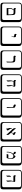

<svg xmlns="http://www.w3.org/2000/svg" viewBox="3817 -4611 1006 8680"><g transform="rotate(90 4320.0 -271.0)"><path d="M444 -383Q384 -312 384 -254L380 -145H633L630 -243Q627 -327 612 -355Q597 -383 554 -383ZM345 -70 351 -267Q351 -310 420 -383H396Q370 -383 356 -398Q342 -413 342 -437Q342 -460 350 -473Q358 -486 366 -488L375 -489Q381 -463 410 -463H527Q607 -463 632.5 -436Q658 -409 661 -326L669 -70ZM229 -718Q184 -718 160 -694Q136 -670 136 -625V53Q136 136 229 136H801Q846 136 865 117Q884 98 884 53V-625Q884 -718 801 -718ZM980 84Q980 153 953.5 182.5Q927 212 861 212H229Q161 212 130.5 181.5Q100 151 100 84V-625Q100 -687 134 -720.5Q168 -754 229 -754H831Q901 -754 940.5 -722Q980 -690 980 -625Z M1606 -282 1601 -288Q1635 -312 1635 -371Q1635 -409 1576 -412Q1512 -414 1512 -466Q1512 -488 1520 -501.5Q1528 -515 1536 -518L1544 -520Q1545 -507 1554.5 -500Q1564 -493 1572.5 -492Q1581 -491 1597 -491Q1637 -491 1650 -475Q1663 -459 1663 -408Q1663 -374 1650.5 -337Q1638 -300 1606 -282ZM1309 -718Q1264 -718 1240 -694Q1216 -670 1216 -625V53Q1216 136 1309 136H1881Q1926 136 1945 117Q1964 98 1964 53V-625Q1964 -718 1881 -718ZM2060 84Q2060 153 2033.5 182.5Q2007 212 1941 212H1309Q1241 212 1210.5 181.5Q1180 151 1180 84V-625Q1180 -687 1214 -720.5Q1248 -754 1309 -754H1911Q1981 -754 2020.5 -722Q2060 -690 2060 -625Z M2763 -59 2770 -244Q2770 -320 2752.5 -349Q2735 -378 2686 -378H2555Q2529 -378 2513 -394Q2497 -410 2497 -433Q2497 -454 2506.5 -467.5Q2516 -481 2525 -484L2534 -486Q2540 -459 2571 -459H2665Q2748 -459 2776 -432.5Q2804 -406 2804 -326V-93Q2804 -79 2794 -70.5Q2784 -62 2774 -60ZM2389 -718Q2344 -718 2320 -694Q2296 -670 2296 -625V53Q2296 136 2389 136H2961Q3006 136 3025 117Q3044 98 3044 53V-625Q3044 -718 2961 -718ZM3140 84Q3140 153 3113.5 182.5Q3087 212 3021 212H2389Q2321 212 2290.5 181.5Q2260 151 2260 84V-625Q2260 -687 2294 -720.5Q2328 -754 2389 -754H2991Q3061 -754 3100.5 -722Q3140 -690 3140 -625Z M3866 -294Q3866 -272 3875 -214.5Q3884 -157 3884 -134Q3884 -106 3870 -89.5Q3856 -73 3842 -70L3827 -68Q3836 -81 3836 -106Q3836 -122 3833 -172Q3830 -222 3830 -237Q3830 -325 3875 -380H3688Q3651 -352 3651 -290Q3651 -267 3658.5 -215Q3666 -163 3666 -140Q3666 -109 3651 -91Q3636 -73 3621 -70L3606 -68Q3618 -87 3618 -121Q3618 -129 3616 -168Q3614 -207 3614 -231Q3614 -281 3625 -315.5Q3636 -350 3666 -380Q3632 -380 3614 -396.5Q3596 -413 3596 -440Q3596 -462 3605.5 -474.5Q3615 -487 3624 -488L3634 -490Q3641 -460 3670 -460H3850Q3900 -460 3900 -410Q3900 -384 3883 -358Q3866 -332 3866 -294ZM3469 -718Q3424 -718 3400 -694Q3376 -670 3376 -625V53Q3376 136 3469 136H4041Q4086 136 4105 117Q4124 98 4124 53V-625Q4124 -718 4041 -718ZM4220 84Q4220 153 4193.5 182.5Q4167 212 4101 212H3469Q3401 212 3370.5 181.5Q3340 151 3340 84V-625Q3340 -687 3374 -720.5Q3408 -754 3469 -754H4071Q4141 -754 4180.5 -722Q4220 -690 4220 -625Z M4817 -65 4824 -321Q4824 -351 4811 -362.5Q4798 -374 4766 -379Q4738 -384 4720.5 -400.5Q4703 -417 4703 -440Q4703 -459 4712.5 -471Q4722 -483 4732 -486L4741 -488Q4745 -466 4787 -458Q4812 -454 4823.5 -449.5Q4835 -445 4843.5 -427Q4852 -409 4852 -374L4856 -107Q4856 -90 4846 -79.5Q4836 -69 4826 -67ZM4549 -718Q4504 -718 4480 -694Q4456 -670 4456 -625V53Q4456 136 4549 136H5121Q5166 136 5185 117Q5204 98 5204 53V-625Q5204 -718 5121 -718ZM5300 84Q5300 153 5273.5 182.5Q5247 212 5181 212H4549Q4481 212 4450.5 181.5Q4420 151 4420 84V-625Q4420 -687 4454 -720.5Q4488 -754 4549 -754H5151Q5221 -754 5260.5 -722Q5300 -690 5300 -625Z M6080 -400Q6080 -395 6079.5 -389.5Q6079 -384 6078 -378Q6077 -372 6075.5 -366.5Q6074 -361 6072.5 -356Q6071 -351 6070 -347Q6069 -343 6068 -341Q6067 -339 6066 -339Q6063 -339 6058.5 -346Q6054 -353 6048 -360.5Q6042 -368 6034 -369Q5994 -315 5994 -274Q5994 -254 6004 -236L6052 -185Q6081 -151 6081 -118Q6081 -97 6072 -79.5Q6063 -62 6046 -62Q6043 -91 6026 -109L5832 -323Q5803 -303 5803 -252Q5803 -230 5840 -184Q5877 -138 5877 -115Q5877 -103 5871.5 -92.5Q5866 -82 5857.5 -75.5Q5849 -69 5840 -69H5764Q5764 -70 5763.5 -71Q5763 -72 5763 -73Q5763 -78 5768 -80Q5778 -82 5785.5 -88.5Q5793 -95 5793 -104Q5793 -114 5779 -151.5Q5765 -189 5765 -207Q5765 -241 5779.5 -276.5Q5794 -312 5824 -332L5801 -358Q5773 -389 5773 -425Q5773 -458 5798 -484H5808Q5809 -453 5827 -432L5966 -278L5967 -277Q5979 -333 6010 -373Q5956 -386 5956 -430Q5956 -453 5962 -467.5Q5968 -482 5974 -485L5981 -488Q5986 -484 5986.5 -477Q5987 -470 5995.5 -463Q6004 -456 6032 -448Q6080 -434 6080 -400ZM5629 -718Q5584 -718 5560 -694Q5536 -670 5536 -625V53Q5536 97 5559.5 116.5Q5583 136 5629 136H6201Q6246 136 6265 117Q6284 98 6284 53V-625Q6284 -671 6264.5 -694.5Q6245 -718 6201 -718ZM6380 84Q6380 153 6353.5 182.5Q6327 212 6261 212H5629Q5561 212 5530.5 181.5Q5500 151 5500 84V-625Q5500 -687 5534 -720.5Q5568 -754 5629 -754H6231Q6301 -754 6340.5 -722Q6380 -690 6380 -625Z M7032 -470Q7096 -459 7132 -398Q7168 -337 7168 -259Q7168 -206 7145 -132L7123 -70H6940L6967 -145H7123Q7142 -207 7142 -251Q7142 -304 7112.5 -339.5Q7083 -375 7036 -375Q7006 -375 6974 -353.5Q6942 -332 6918 -296Q6868 -223 6868 -77Q6868 -74 6863.5 -70Q6859 -66 6854 -66Q6841 -66 6841 -102Q6841 -259 6930 -356Q6930 -370 6922 -376Q6914 -382 6889 -387Q6842 -398 6842 -443Q6842 -464 6848.5 -476.5Q6855 -489 6862 -492L6868 -494Q6871 -483 6878.5 -476.5Q6886 -470 6891.5 -468.5Q6897 -467 6908 -466Q6921 -465 6928 -463.5Q6935 -462 6942 -454.5Q6949 -447 6949 -434Q6949 -427 6948 -421Q6947 -415 6947 -410Q6947 -391 6959 -384Q7027 -420 7032 -470ZM6709 -718Q6664 -718 6640 -694Q6616 -670 6616 -625V53Q6616 136 6709 136H7281Q7326 136 7345 117Q7364 98 7364 53V-625Q7364 -718 7281 -718ZM7460 84Q7460 153 7433.5 182.5Q7407 212 7341 212H6709Q6641 212 6610.5 181.5Q6580 151 6580 84V-625Q6580 -687 6614 -720.5Q6648 -754 6709 -754H7311Q7381 -754 7420.5 -722Q7460 -690 7460 -625Z M7968 -188Q7968 -180 7969.5 -149.5Q7971 -119 7971 -112Q7971 -89 7957 -74.5Q7943 -60 7916 -59L7911 -67Q7921 -79 7921 -99Q7921 -106 7919.5 -135.5Q7918 -165 7918 -172Q7918 -254 7973 -254Q7982 -254 7986 -251V-242Q7968 -230 7968 -188ZM8179 -290Q8179 -266 8187 -211.5Q8195 -157 8195 -132Q8195 -68 8143 -59L8137 -67Q8146 -82 8146 -105Q8146 -121 8143.5 -170.5Q8141 -220 8141 -236Q8141 -325 8184 -374H7963Q7935 -374 7919 -389Q7903 -404 7903 -428Q7903 -452 7911.5 -467Q7920 -482 7928 -485L7937 -488Q7940 -474 7950 -464.5Q7960 -455 7974 -455H8158Q8186 -455 8196 -445Q8206 -435 8206 -412V-394Q8206 -385 8192.5 -359Q8179 -333 8179 -290ZM7789 -718Q7744 -718 7720 -694Q7696 -670 7696 -625V53Q7696 136 7789 136H8361Q8406 136 8425 117Q8444 98 8444 53V-625Q8444 -718 8361 -718ZM8540 84Q8540 153 8513.5 182.5Q8487 212 8421 212H7789Q7721 212 7690.5 181.5Q7660 151 7660 84V-625Q7660 -687 7694 -720.5Q7728 -754 7789 -754H8391Q8461 -754 8500.5 -722Q8540 -690 8540 -625Z"/></g></svg>

Font: Libertinus Keyboard
Style: Regular
Weight: 700
Designer: Philipp H. Poll
Foundry: Khaled Hosny
Version: Version 6.7